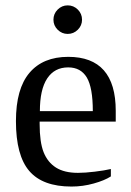

<svg xmlns="http://www.w3.org/2000/svg" viewBox="-20 -682 484 712"><path d="M127 -231V-222.2Q127 -154.8 141.8 -117.4Q156.7 -80.1 187.7 -60.5Q218.8 -41 269 -41Q295.4 -41 331.5 -45.4Q367.7 -49.8 391.1 -55.2V-27.8Q367.7 -12.7 327.4 -1.5Q287.1 9.8 245.1 9.8Q138.2 9.8 88.6 -47.9Q39.1 -105.5 39.1 -232.9Q39.1 -353 89.4 -412.1Q139.6 -471.2 232.9 -471.2Q409.2 -471.2 409.2 -271V-231ZM232.9 -432.1Q182.1 -432.1 155 -391.1Q127.9 -350.1 127.9 -270H324.2Q324.2 -357.4 301.8 -394.8Q279.3 -432.1 232.9 -432.1ZM284.2 -608.9Q284.2 -587.4 268.6 -571.8Q252.9 -556.2 231 -556.2Q209.5 -556.2 193.8 -571.8Q178.2 -587.4 178.2 -608.9Q178.2 -630.9 193.8 -646.5Q209.5 -662.1 231 -662.1Q252.9 -662.1 268.6 -646.5Q284.2 -630.9 284.2 -608.9Z"/></svg>

Font: Times New Roman
Style: Regular
Weight: 400
Designer: Steve Matteson
Foundry: Ascender Corporation
Version: Version 2.00.3